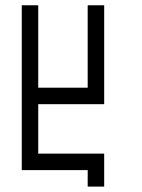

<svg xmlns="http://www.w3.org/2000/svg" viewBox="-20 -645 540 728"><path d="M125 -312.5H312.5V-625H375V-250H125V-62.5H375V62.5H312.5V0H62.5V-625H125Z"/></svg>

Font: 寒蝉点阵体 16px
Style: Regular
Weight: 400
Designer: Designed by Warren2060
Foundry: ChillType
Version: Version 1.000